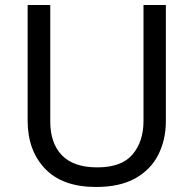

<svg xmlns="http://www.w3.org/2000/svg" viewBox="-20 -734 771 764"><path d="M640 -252Q640 -178 610 -118.5Q580 -59 518.5 -24.5Q457 10 362 10Q229 10 159.5 -62.5Q90 -135 90 -254V-714H180V-251Q180 -164 226.5 -116Q273 -68 367 -68Q464 -68 507.5 -119.5Q551 -171 551 -252V-714H640Z"/></svg>

Font: lhindi85
Style: Book
Weight: 400
Designer: Jelle Bosma - Monotype Design Team
Foundry: Monotype Imaging Inc.
Version: Version 2.003